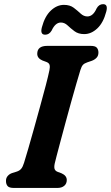

<svg xmlns="http://www.w3.org/2000/svg" viewBox="-20 -926 546 946"><path d="M249.5 -120Q245.5 -100.5 249.8 -91.5Q254 -82.5 266 -78.5L283.5 -72Q309 -60.5 309 -39Q309 -21 296.5 -10.5Q284 0 263 0H48Q25 0 17.2 -9.5Q9.5 -19 9.5 -34Q9 -48.5 17.8 -58.8Q26.5 -69 40 -73.5L61 -80Q76 -84.5 84.2 -94.2Q92.5 -104 98.5 -124Q106 -147.5 119 -192.5Q132 -237.5 147.5 -292.8Q163 -348 178.2 -403.8Q193.5 -459.5 205.8 -506.2Q218 -553 223.5 -580Q227 -596.5 224.2 -606.2Q221.5 -616 208 -621L189 -628Q163.5 -639 163.5 -661Q163.5 -700 213 -700H426.5Q449.5 -700 457.2 -690.8Q465 -681.5 465 -667Q465 -651.5 456 -641.8Q447 -632 432.5 -626.5L410.5 -619Q395.5 -614 388.5 -606.2Q381.5 -598.5 376 -580.5Q368.5 -556 356.5 -514.8Q344.5 -473.5 330.8 -424.2Q317 -375 303.5 -324.5Q290 -274 278.2 -230.5Q266.5 -187 258.8 -157.2Q251 -127.5 249.5 -120ZM395 -758Q366 -758 347 -772.2Q328 -786.5 313 -800.8Q298 -815 280 -815Q252.5 -815 234.5 -775.5Q222.5 -755 202.5 -755Q176.5 -755 186.5 -792Q201 -846.5 230.8 -874.2Q260.5 -902 295 -902Q324.5 -902 343.2 -887.8Q362 -873.5 377.2 -859.2Q392.5 -845 410.5 -845Q438.5 -845 456 -884.5Q467.5 -905.5 488 -905.5Q513.5 -905.5 503.5 -868.5Q489 -813.5 459.2 -785.8Q429.5 -758 395 -758Z"/></svg>

Font: Fraunces 9pt SuperSoft SemiBold
Style: Italic
Weight: 600
Italic angle: -16°
Version: Version 1.000;[0bf87f6ff]